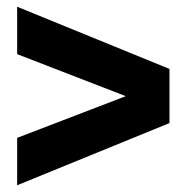

<svg xmlns="http://www.w3.org/2000/svg" viewBox="-20 -618 555 571"><path d="M31 -67V-208L354 -332L31 -457V-598L484 -413V-252Z"/></svg>

Font: #9Slide03 Montserrat ExtraBold
Style: Regular
Weight: 800
Designer: Julieta Ulanovsky
Foundry: Julieta Ulanovsky
Version: Version 6.001